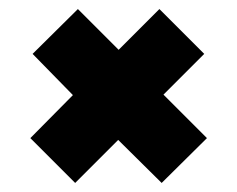

<svg xmlns="http://www.w3.org/2000/svg" viewBox="-20 -486 524 424"><path d="M437 -181 341 -277 431 -367 332 -466 242 -376 152 -466 52 -367 141 -276 47 -181 146 -82 241 -177 337 -82Z"/></svg>

Font: FIGSv2-sans-serif ExtraBold
Style: Regular
Weight: 800
Designer: Matt McInerney, Pablo Impallari, Rodrigo Fuenzalida,Mirko Velimirovic
Foundry: Matt McInerney, Pablo Impallari, Rodrigo Fuenzalida
Version: Version 4.021;hotconv 1.0.109;makeotfexe 2.5.65596